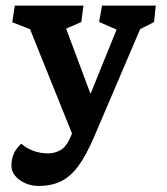

<svg xmlns="http://www.w3.org/2000/svg" viewBox="-20 -458 579 665"><path d="M305.7 16.6 465.3 -356.9 513.7 -381.8 519.5 -438.5H333.5L323.2 -381.8L383.8 -355.5L293.5 -132.8L209 -358.9L261.7 -381.8L269 -438.5H31.2L22.5 -380.9L84 -356.9L229.5 4.4L221.7 22Q208 51.8 188.7 62.5Q169.4 73.2 145.5 73.2Q120.1 73.2 96.2 64.7Q72.3 56.2 53.7 39.6Q33.7 58.6 26.6 76.9Q19.5 95.2 19.5 117.2Q19.5 135.3 32.7 151.1Q45.9 167 67.4 176.5Q88.9 186 113.3 186Q158.7 186 191.4 169.9Q224.1 153.8 251.2 117.2Q278.3 80.6 305.7 16.6Z"/></svg>

Font: Neuton
Style: Bold
Weight: 700
Designer: Brian M Zick
Foundry: Brian M Zick
Version: Version 1.560